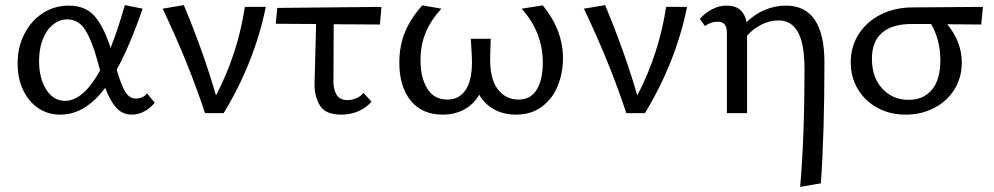

<svg xmlns="http://www.w3.org/2000/svg" viewBox="-20 -443 3892 752"><path d="M586 -41Q572 -22 547.5 -8Q523 6 497 6Q459 6 434.5 -22Q410 -50 392 -99Q314 6 216 6Q167 6 129 -20Q91 -46 70 -91.5Q49 -137 49 -194Q49 -259 76 -311Q103 -363 148.5 -392Q194 -421 249 -421Q316 -421 352 -378Q388 -335 413 -255Q442 -328 469 -423L539 -409Q485 -256 437 -170Q454 -112 470 -84.5Q486 -57 512 -57Q539 -57 556 -77ZM372 -167 362 -204Q340 -284 314 -325.5Q288 -367 244 -367Q213 -367 187.5 -346.5Q162 -326 147.5 -289Q133 -252 133 -204Q133 -137 161 -92.5Q189 -48 235 -48Q306 -48 372 -167Z M1021 -416Q977 -199 856 0H783Q717 -200 617 -409L700 -423Q777 -239 826 -69Q911 -232 939 -416Z M1286 -127Q1285 -97 1297 -74Q1309 -51 1341 -51Q1358 -51 1375 -58Q1392 -65 1404 -79L1435 -45Q1416 -22 1385 -8Q1354 6 1317 6Q1254 6 1232.5 -30.5Q1211 -67 1212 -115L1218 -349L1060 -350L1066 -412L1474 -416L1468 -347L1287 -348Z M2185 -215Q2185 -156 2164 -105.5Q2143 -55 2101.5 -24.5Q2060 6 2001 6Q1953 6 1915.5 -14.5Q1878 -35 1857 -72Q1834 -33 1797 -13.5Q1760 6 1714 6Q1633 6 1588.5 -49Q1544 -104 1544 -198Q1544 -264 1566.5 -318Q1589 -372 1634 -422L1709 -409Q1668 -365 1647.5 -316Q1627 -267 1627 -207Q1627 -139 1653.5 -96Q1680 -53 1732 -53Q1781 -53 1806.5 -95Q1832 -137 1828 -223L1824 -291H1902L1900 -227Q1897 -137 1928.5 -95Q1960 -53 2010 -53Q2059 -53 2082.5 -92.5Q2106 -132 2106 -197Q2106 -317 2023 -409L2106 -422Q2185 -325 2185 -215Z M2671 -416Q2627 -199 2506 0H2433Q2367 -200 2267 -409L2350 -423Q2427 -239 2476 -69Q2561 -232 2589 -416Z M3209 -198Q3209 81 3195 275L3114 289Q3131 90 3131 -172Q3131 -271 3105.5 -317Q3080 -363 3029 -363Q2995 -363 2962 -346.5Q2929 -330 2906 -303V0H2827V-315Q2827 -358 2792 -358Q2764 -358 2741 -341L2721 -369Q2742 -393 2769.5 -407Q2797 -421 2825 -421Q2861 -421 2880 -403.5Q2899 -386 2904 -356Q2936 -388 2976 -404.5Q3016 -421 3058 -421Q3209 -421 3209 -198Z M3823 -347 3690 -348Q3747 -279 3747 -198Q3747 -139 3718 -92.5Q3689 -46 3638.5 -20Q3588 6 3527 6Q3465 6 3416 -21Q3367 -48 3339.5 -94.5Q3312 -141 3312 -199Q3312 -260 3343 -309Q3374 -358 3429.5 -386Q3485 -414 3556 -414L3830 -416ZM3627 -349H3551Q3474 -349 3434.5 -314.5Q3395 -280 3395 -213Q3395 -140 3435.5 -96Q3476 -52 3539 -52Q3597 -52 3630 -91.5Q3663 -131 3663 -206Q3663 -249 3653 -285.5Q3643 -322 3627 -349Z"/></svg>

Font: Ysabeau Infant Medium
Style: Regular
Weight: 500
Designer: Christian Thalmann (Catharsis Fonts)
Version: Version 0.003